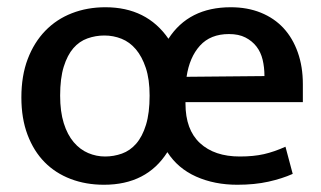

<svg xmlns="http://www.w3.org/2000/svg" viewBox="-20 -500 887 530"><path d="M816 -218H492V-214Q492 -142 532 -105Q572 -68 642 -68Q680 -68 708.5 -74.5Q737 -81 768 -95L788 -20Q759 -7 721 1.5Q683 10 635 10Q572 10 521.5 -12.5Q471 -35 442 -80Q385 10 267 10Q217 10 175 -6Q133 -22 103 -52.5Q73 -83 56 -128Q39 -173 39 -231Q39 -291 56.5 -337Q74 -383 105 -415Q136 -447 178.5 -463.5Q221 -480 271 -480Q385 -480 445 -393Q501 -480 617 -480Q663 -480 700 -465Q737 -450 762.5 -422.5Q788 -395 802 -355.5Q816 -316 816 -268ZM393 -236Q393 -281 382.5 -312.5Q372 -344 355 -364Q338 -384 315.5 -393Q293 -402 268 -402Q244 -402 221.5 -394Q199 -386 182.5 -367Q166 -348 156 -316Q146 -284 146 -236Q146 -192 156 -160Q166 -128 183.5 -107.5Q201 -87 223.5 -77.5Q246 -68 270 -68Q294 -68 316.5 -76Q339 -84 356 -103.5Q373 -123 383 -155.5Q393 -188 393 -236ZM710 -290Q710 -314 705 -335Q700 -356 688 -371.5Q676 -387 657.5 -396.5Q639 -406 612 -406Q561 -406 532 -374Q503 -342 495 -288Z"/></svg>

Font: Mukta Vaani Medium
Style: Regular
Weight: 500
Designer: Noopur Datye, Girish Dalvi, Yashodeep Gholap, Pallavi Karambelkar
Foundry: Ek Type
Version: Version 2.538;PS 1.000;hotconv 16.6.51;makeotf.lib2.5.65220;